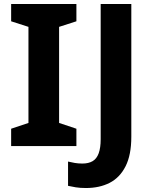

<svg xmlns="http://www.w3.org/2000/svg" viewBox="-20 -734 762 965"><path d="M36 0V-87L123 -116V-599L36 -627V-714H364V-627L277 -599V-116L364 -87V0ZM412 211Q383 211 361 207.5Q339 204 322 200V78Q338 82 356 85Q374 88 394 88Q425 88 445.5 76Q466 64 476 36.5Q486 9 486 -34V-714H640V-47Q640 45 611 102Q582 159 531 185Q480 211 412 211Z"/></svg>

Font: Noto Sans Symbols
Style: Bold
Weight: 700
Version: Version 2.002